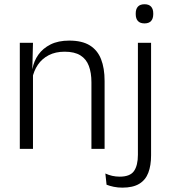

<svg xmlns="http://www.w3.org/2000/svg" viewBox="-20 -684 786 882"><path d="M400 0V-306Q400 -349.5 388.2 -381Q376.5 -412.5 349.5 -429.5Q322.5 -446.5 277 -446.5Q235 -446.5 204 -430.5Q173 -414.5 154 -386.5Q135 -358.5 128 -322.5L115.5 -367.5H129Q135.5 -403.5 156.2 -432.8Q177 -462 212.2 -479.8Q247.5 -497.5 298 -497.5Q357 -497.5 392.5 -475.5Q428 -453.5 444.2 -412.2Q460.5 -371 460.5 -312V0ZM71 0V-487.5H131.5L128.5 -367L131.5 -364V0ZM613.5 -45V-487.5H674V-45ZM644 -576.5Q623.5 -576.5 613.5 -587.5Q603.5 -598.5 603.5 -619V-622.5Q603.5 -642.5 613.5 -653.5Q623.5 -664.5 644 -664.5Q664 -664.5 674 -653.5Q684 -642.5 684 -622.5V-619Q684 -598.5 674 -587.5Q664 -576.5 644 -576.5ZM542 178Q521 178 502 174Q483 170 469.5 164.5L464 113Q479 120 495.5 123.8Q512 127.5 530 127.5Q577.5 127.5 595.5 101.8Q613.5 76 613.5 27V-143.5H674V30Q674 76.5 661.2 109.8Q648.5 143 619.5 160.5Q590.5 178 542 178Z"/></svg>

Font: Anek Latin Light
Style: Regular
Weight: 300
Designer: Yesha Goshar
Foundry: Ek Type
Version: Version 1.003